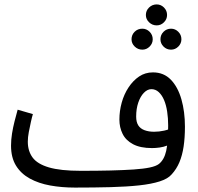

<svg xmlns="http://www.w3.org/2000/svg" viewBox="-20 -829 898 870"><path d="M319 21 346 -55Q421 -55 481 -56.5Q541 -58 585.5 -61Q630 -64 658.5 -70Q687 -76 700 -86Q724 -105 733 -145Q742 -185 742 -261Q742 -293 737.5 -323Q733 -353 723.5 -375.5Q714 -398 699.5 -411.5Q685 -425 666 -425Q648 -425 632 -408.5Q616 -392 606.5 -364Q597 -336 597 -301Q597 -276 606.5 -261Q616 -246 635 -239Q654 -232 678 -232Q701 -232 723.5 -237Q746 -242 762 -251L766 -186Q755 -176 738 -169.5Q721 -163 703 -160.5Q685 -158 669 -158Q616 -158 583 -175.5Q550 -193 535.5 -222.5Q521 -252 521 -287Q521 -326 531.5 -364Q542 -402 562.5 -433Q583 -464 610.5 -482.5Q638 -501 673 -501Q722 -501 754 -468Q786 -435 802 -379Q818 -323 818 -255Q818 -205 812 -165Q806 -125 793 -94Q780 -63 758 -39Q741 -19 703.5 -7Q666 5 610.5 11Q555 17 481.5 19Q408 21 319 21ZM320 21Q260 21 207.5 11.5Q155 2 115 -20Q75 -42 52.5 -78.5Q30 -115 30 -169Q30 -196 34.5 -224Q39 -252 46 -279.5Q53 -307 60 -332L129 -312Q125 -299 120 -276.5Q115 -254 110.5 -230.5Q106 -207 106 -187Q106 -145 127.5 -115.5Q149 -86 201.5 -70.5Q254 -55 346 -55L366 -11ZM690 -714Q670 -714 655.5 -728Q641 -742 641 -761Q641 -781 655.5 -795Q670 -809 690 -809Q709 -809 723 -795Q737 -781 737 -761Q737 -742 723 -728Q709 -714 690 -714ZM625 -604Q605 -604 590.5 -618Q576 -632 576 -651Q576 -671 590 -685Q604 -699 625 -699Q644 -699 658 -685Q672 -671 672 -651Q672 -632 658 -618Q644 -604 625 -604ZM755 -604Q735 -604 721 -618Q707 -632 707 -651Q707 -671 721 -685Q735 -699 755 -699Q774 -699 788 -685Q802 -671 802 -651Q802 -632 788 -618Q774 -604 755 -604Z"/></svg>

Font: Noto Sans Arabic Condensed
Style: Regular
Weight: 400
Width: 3
Designer: Monotype Design Team, Nadine Chahine, Nizar Qandah and Khaled Hosny
Foundry: Monotype Imaging Inc.
Version: Version 2.012